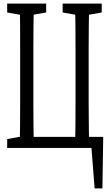

<svg xmlns="http://www.w3.org/2000/svg" viewBox="-20 -776 615 1070"><path d="M89.8 48.3Q91.3 -14.2 91.8 -75.9Q92.3 -137.7 92.3 -200.2Q92.3 -262.7 92.3 -324.2V-382.3Q92.3 -445.8 92.3 -508.3Q92.3 -570.8 92 -633.3Q91.8 -695.8 89.8 -755.9H168.5Q167.5 -694.8 166.7 -632.3Q166 -569.8 166 -507.3Q166 -444.8 166 -382.3V-324.2Q166 -261.7 166 -198.2Q166 -134.8 166.7 -74Q167.5 -13.2 168.5 48.3ZM398.4 48.3Q399.9 -14.2 400.4 -75.9Q400.9 -137.7 400.9 -200.2Q400.9 -262.7 400.9 -324.2V-382.3Q400.9 -445.8 400.9 -508.3Q400.9 -570.8 400.4 -633.3Q399.9 -695.8 398.4 -755.9H476.6Q475.6 -694.8 474.9 -632.3Q474.1 -569.8 474.1 -507.3Q474.1 -444.8 474.1 -382.3V-324.2Q474.1 -261.7 474.1 -198.2Q474.1 -134.8 475.1 -74Q476.1 -13.2 476.6 48.3ZM129.4 48.3V-13.2H555.2L550.8 273.9H507.3L484.9 -11.7L527.3 48.3ZM20 -706.5V-755.9H237.3V-706.5L136.7 -688.5H120.6ZM329.1 -706.5V-755.9H546.9V-706.5L445.8 -688.5H430.2ZM20 48.3V-1L120.6 -19H129.4V48.3Z"/></svg>

Font: Scarab Serif
Style: Regular
Weight: 400
Designer: John Roberts
Foundry: Scarab
Version: 1.0